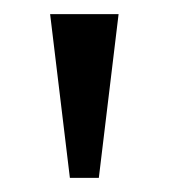

<svg xmlns="http://www.w3.org/2000/svg" viewBox="-20 -734 239 272"><path d="M79 -482H120L148 -714H51Z"/></svg>

Font: Noto Serif Myanmar Condensed
Style: Regular
Weight: 400
Width: 3
Designer: Ben Mitchell and the Monotype Design Team
Foundry: Monotype Imaging Inc.
Version: Version 2.106